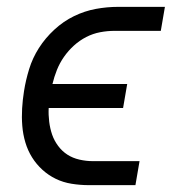

<svg xmlns="http://www.w3.org/2000/svg" viewBox="-20 -540 540 560"><path d="M239 0Q214 0 189 -4Q164 -8 142.5 -18.5Q121 -29 103.5 -45Q86 -61 73.5 -81Q61 -101 54 -124.5Q47 -148 45 -173Q43 -198 44.5 -223.5Q46 -249 50 -274Q55 -306 65 -338.5Q75 -371 93.5 -400Q112 -429 138.5 -453.5Q165 -478 196 -493Q227 -508 259.5 -514Q292 -520 325 -520H461L449 -450H314Q293 -450 272 -446Q251 -442 231.5 -432Q212 -422 195.5 -407Q179 -392 166.5 -374Q154 -356 146 -336Q138 -316 133 -295H351L339 -225H122Q121 -205 123.5 -185Q126 -165 132 -147.5Q138 -130 149.5 -114.5Q161 -99 176.5 -89Q192 -79 211.5 -74.5Q231 -70 251 -70H387L375 0Z"/></svg>

Font: Iosevka Gothic
Style: Italic
Weight: 400
Italic angle: -9°
Monospace: yes
Designer: Belleve Invis
Foundry: Belleve Invis
Version: Version 15.5.1; ttfautohint (v1.8.4)